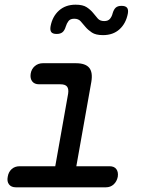

<svg xmlns="http://www.w3.org/2000/svg" viewBox="-20 -800 640 820"><path d="M448 -90Q468 -90 477 -77.5Q486 -65 483 -45Q479 -25 465.5 -12.5Q452 0 432 0H48Q28 0 18.5 -12.5Q9 -25 13 -45Q16 -65 29.5 -77.5Q43 -90 64 -90H216L271 -400Q274 -420 266.5 -430Q259 -440 238 -440H147Q127 -440 117.5 -452.5Q108 -465 111 -485Q114 -505 128.5 -517.5Q143 -530 163 -530H304Q345 -530 361 -510.5Q377 -491 370 -450L306 -90ZM261 -687Q256 -670 247 -662.5Q238 -655 222 -655Q205 -655 199 -663Q193 -671 196 -688Q204 -730 232 -755Q260 -780 303 -780Q334 -780 350.5 -769Q367 -758 377.5 -745Q388 -732 397.5 -721Q407 -710 425 -710Q442 -710 450 -720Q458 -730 461 -743Q466 -760 474.5 -767.5Q483 -775 499 -775Q516 -775 522.5 -767Q529 -759 526 -742Q518 -700 490.5 -675Q463 -650 420 -650Q389 -650 372.5 -661Q356 -672 345 -685Q334 -698 324.5 -709Q315 -720 297 -720Q280 -720 272.5 -710Q265 -700 261 -687Z"/></svg>

Font: Maple Mono Normal NL
Style: Italic
Weight: 400
Italic angle: -10°
Monospace: yes
Designer: subframe7536
Version: Version 7.000